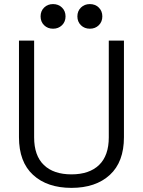

<svg xmlns="http://www.w3.org/2000/svg" viewBox="-20 -897 693 931"><path d="M145.5 -700V-230.8Q145.5 -142.5 192.6 -97Q239.8 -51.5 326.5 -51.5Q413.2 -51.5 460.4 -97Q507.5 -142.5 507.5 -230.8V-700H581V-231.8Q581 -111.5 512.5 -48.8Q444 14 326.5 14Q209 14 140.5 -48.8Q72 -111.5 72 -231.8V-700ZM176.8 -817.5Q176.8 -843.5 194 -860.4Q211.2 -877.2 237.2 -877.2Q263.2 -877.2 280.5 -860.4Q297.8 -843.5 297.8 -817.5Q297.8 -791.5 280.5 -774.6Q263.2 -757.8 237.2 -757.8Q211.2 -757.8 194 -774.6Q176.8 -791.5 176.8 -817.5ZM355.2 -817.5Q355.2 -843.5 372.5 -860.4Q389.8 -877.2 415.8 -877.2Q441.8 -877.2 459 -860.4Q476.2 -843.5 476.2 -817.5Q476.2 -791.5 459 -774.6Q441.8 -757.8 415.8 -757.8Q389.8 -757.8 372.5 -774.6Q355.2 -791.5 355.2 -817.5Z"/></svg>

Font: Space Grotesk Variable
Style: Regular
Weight: 400
Designer: Florian Karsten (Space Grotesk), Colophon Foundry (Space Mono)
Foundry: Florian Karsten
Version: Version 1.106